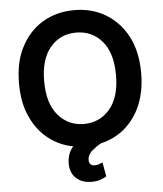

<svg xmlns="http://www.w3.org/2000/svg" viewBox="-62 -794 898 1057"><g transform="rotate(-5 387.5 -265.0)"><path d="M693 -187Q661 -112 603 -62Q544 -13 471 3Q444 18 417 41Q395 63 395 88Q395 121 427 121Q441 121 450 117L470 109L484 187Q470 196 449 203Q429 210 401 210Q353 210 322 185Q284 156 284 96Q284 77 290 56Q296 32 317 6Q244 -6 181 -55Q120 -103 85 -181Q50 -257 50 -364Q50 -484 94 -566Q138 -650 214 -695Q291 -740 387 -740Q485 -740 560 -695Q636 -650 681 -566Q725 -481 725 -364Q725 -265 693 -187ZM530 -552Q475 -616 387 -616Q300 -616 245 -552Q189 -487 189 -364Q189 -241 245 -176Q301 -111 387 -111Q474 -111 530 -176Q586 -241 586 -364Q586 -487 530 -552Z"/></g></svg>

Font: Sinter Bold
Style: Regular
Weight: 700
Foundry: Adobe & rsms
Version: Version 1.000